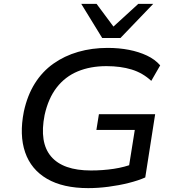

<svg xmlns="http://www.w3.org/2000/svg" viewBox="-20 -961 906 990"><path d="M435 9Q305 9 222.5 -39Q140 -87 109.5 -176Q79 -265 103 -386Q121 -469 159.5 -530.5Q198 -592 255 -632.5Q312 -673 383 -693.5Q454 -714 535 -714Q594 -714 645 -704Q696 -694 737.5 -674.5Q779 -655 806 -624L760 -544Q716 -585 659 -602.5Q602 -620 529 -620Q446 -620 381 -593Q316 -566 272.5 -510Q229 -454 210 -368Q182 -226 243.5 -154Q305 -82 449 -82Q510 -82 566.5 -90.5Q623 -99 671 -118L640 -72L675 -291H477L490 -372H780L729 -46Q693 -30 643 -17.5Q593 -5 539 2Q485 9 435 9ZM507 -765 399 -941H478L565 -824L693 -941H770L601 -765Z"/></svg>

Font: Nunito Sans 7pt SemiExpanded Medium
Style: Italic
Weight: 500
Width: 6
Italic angle: -9°
Designer: Vernon Adams
Foundry: Vernon Adams
Version: Version 3.101;gftools[0.9.27]